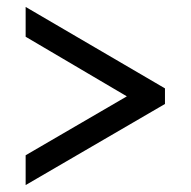

<svg xmlns="http://www.w3.org/2000/svg" viewBox="-20 -635 550 554"><path d="M54 -101 456 -335V-380L54 -615V-529L346 -357L54 -187Z"/></svg>

Font: Noto Serif Tamil SemiCondensed Black
Style: Regular
Weight: 900
Width: 4
Designer: Indian Type Foundry, Tom Grace, and the Monotype Design Team
Foundry: Monotype Imaging Inc.
Version: Version 2.004